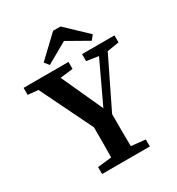

<svg xmlns="http://www.w3.org/2000/svg" viewBox="-201 -992 1032 1118"><g transform="rotate(-30 314.5 -432.5)"><path d="M11 -616V-663H313V-616L227 -606L354 -328L484 -604L404 -616V-663H622V-616L542 -603L381 -273Q381 -207 381 -155.5Q381 -104 382 -57L477 -47V0H156V-47L250 -57Q251 -101 251 -149.5Q251 -198 251 -259L80 -609ZM376 -865 516 -732 492 -702 351 -782 210 -702 186 -732 326 -865Z"/></g></svg>

Font: Source Serif Pro Semibold
Style: Regular
Weight: 600
Designer: Frank Grießhammer
Foundry: Adobe Systems Incorporated
Version: Version 3.000;hotconv 1.0.109;makeotfexe 2.5.65596